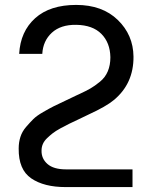

<svg xmlns="http://www.w3.org/2000/svg" viewBox="-20 -551 607 781"><path d="M519 138H249Q198 138 173 116Q148 94 149 61Q149 47 154.5 34.5Q160 22 171.5 11Q183 0 194.5 -9Q206 -18 226 -29Q246 -40 260.5 -47Q275 -54 300.5 -66Q326 -78 340 -85Q412 -118 443 -144Q524 -211 523 -321Q522 -409 459 -470Q396 -531 290 -531Q183 -531 123 -477Q63 -423 58 -332H152Q155 -385 191 -418Q227 -451 290 -450Q357 -449 392.5 -413Q428 -377 429 -318Q429 -286 418.5 -261Q408 -236 386.5 -218.5Q365 -201 347.5 -191Q330 -181 302 -168Q295 -165 291 -163Q279 -157 246 -141.5Q213 -126 198 -118.5Q183 -111 156 -95.5Q129 -80 115.5 -66.5Q102 -53 86 -34.5Q70 -16 63 6Q56 28 56 53Q55 139 107 174.5Q159 210 247 210H519Z"/></svg>

Font: Montserrat arm
Style: Regular
Weight: 400
Designer: Julieta Ulanovsky
Foundry: Julieta Ulanovsky
Version: Version 6.000;PS 006.000;hotconv 1.0.88;makeotf.lib2.5.64775